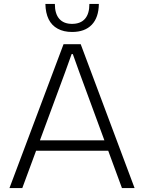

<svg xmlns="http://www.w3.org/2000/svg" viewBox="-20 -953 731 973"><path d="M28 0 302 -729H389L662 0H598L382 -587L349 -679H343L310 -587L93 0ZM154 -189 160 -242H530L536 -189ZM345 -791Q303 -791 272.5 -807.5Q242 -824 226.5 -855.5Q211 -887 210 -933H258Q258 -883 280.5 -857.5Q303 -832 345 -832Q388 -832 410.5 -857.5Q433 -883 433 -933H481Q480 -864 445 -827.5Q410 -791 345 -791Z"/></svg>

Font: Mona Sans ExtraLight Light
Style: Regular
Weight: 300
Version: Version 2.000